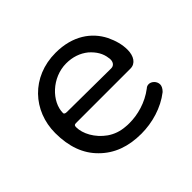

<svg xmlns="http://www.w3.org/2000/svg" viewBox="-118 -614 781 781"><g transform="rotate(-45 272.0 -224.0)"><path d="M294 16C357 16 424 -3 475 -43C485 -53 490 -63 490 -72C490 -91 473 -106 458 -106C451 -106 445 -104 440 -99C393 -63 337 -49 291 -49C283 -49 276 -49 269 -50C240 -52 215 -61 193 -76C149 -107 125 -154 125 -190C125 -203 130 -203 142 -203H450C479 -203 496 -229 496 -266C496 -295 488 -325 473 -356C442 -417 379 -464 280 -464C141 -464 48 -361 48 -234C48 -156 70 -95 115 -51C160 -6 219 16 294 16ZM142 -261C133 -261 128 -264 128 -269C128 -334 198 -403 280 -403C317 -403 349 -392 375 -371C400 -349 415 -324 418 -296C419 -293 419 -289 419 -286C419 -273 412 -259 395 -259Z"/></g></svg>

Font: Dongle Light
Style: Regular
Weight: 300
Designer: Yanghee Ryu
Foundry: Yanghee Ryu
Version: Version 2.000